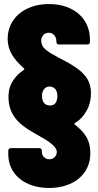

<svg xmlns="http://www.w3.org/2000/svg" viewBox="-20 -728 487 950"><path d="M223 202C343 202 427 135 427 30C427 -36 400 -72 350 -112C347 -114 347 -117 350 -119C375 -133 395 -155 410 -183C423 -206 430 -235 430 -267C430 -302 420 -329 402 -352C374 -387 328 -413 268 -444C213 -473 184 -491 184 -527C184 -546 197 -566 221 -566C244 -566 259 -547 259 -524V-520C259 -513 264 -508 271 -508H413C420 -508 425 -513 425 -520V-532C425 -638 343 -708 222 -708C100 -708 18 -635 18 -537C18 -473 52 -432 99 -389C101 -386 101 -384 98 -382C78 -369 63 -355 51 -338C31 -312 22 -284 22 -248C22 -223 26 -200 35 -179C54 -133 93 -101 152 -68C207 -37 261 -8 261 24C261 43 246 60 224 60C203 60 187 44 187 23V17C187 10 182 5 175 5H33C26 5 21 10 21 17V35C21 134 102 202 223 202ZM227 -206C212 -206 202 -212 196 -221C190 -230 188 -241 188 -253C188 -265 190 -276 196 -284C201 -293 212 -300 225 -300C237 -300 247 -295 254 -287C260 -279 264 -268 264 -253C264 -241 261 -230 257 -222C251 -211 241 -206 227 -206Z"/></svg>

Font: Barlow Condensed ExtraBold
Style: Regular
Weight: 800
Width: 3
Designer: Jeremy Tribby
Foundry: Tribby Type
Version: Version 1.422;hotconv 1.0.109;makeotfexe 2.5.65596